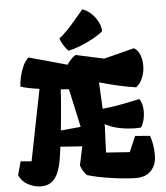

<svg xmlns="http://www.w3.org/2000/svg" viewBox="-65 -1069 981 1136"><g transform="rotate(-5 426.0 -501.0)"><path d="M129.9 9.8Q88.9 8.8 53 -11.7Q17.1 -32.2 2.9 -68.4L24.9 -147.9L89.4 -142.6L173.3 -565.4Q138.7 -570.3 109.4 -576.2Q80.1 -582 62 -588.9Q63 -614.3 70.1 -646.2Q77.1 -678.2 90.8 -708.3Q104.5 -738.3 124.5 -756.3L351.1 -693.4Q373.5 -726.6 402.3 -746.6L570.3 -710.4L750.5 -756.3Q774.9 -742.7 785.9 -713.1Q796.9 -683.6 796.9 -649.9Q796.9 -611.3 783 -577.4Q769 -543.5 744.6 -524.9Q701.7 -530.3 647.2 -542.5Q592.8 -554.7 527.3 -573.2L535.6 -415.5Q586.9 -421.4 622.6 -427.2Q658.2 -433.1 689.2 -439.9Q720.2 -446.8 756.8 -454.1Q767.6 -438 772 -418.9Q776.4 -399.9 776.4 -379.9Q776.4 -348.6 768.1 -321.5Q759.8 -294.4 751.5 -285.2Q736.8 -283.7 722.2 -283.7Q674.8 -283.7 626.7 -293Q578.6 -302.2 539.6 -324.2L532.7 -155.8L672.9 -146L712.9 -238.8L800.8 -231.4Q808.6 -210.9 814 -179.9Q819.3 -148.9 819.3 -116.2Q819.3 -60.1 788.1 -25.1Q756.8 9.8 696.8 9.8Q669.9 9.8 631.3 6.3Q592.8 2.9 550.8 -3.2Q508.8 -9.3 470.9 -17.1Q433.1 -24.9 408.2 -33.2Q394 -47.4 385.7 -62.7Q377.4 -78.1 372.1 -93.3L396 -205.1H390.6Q365.7 -206.5 331.5 -209Q297.4 -211.4 266.6 -213.9Q261.7 -172.9 254.9 -132.8Q248 -92.8 234.1 -60.3Q220.2 -27.8 195.6 -8.8Q170.9 10.3 129.9 9.8ZM298.3 -551.8Q297.4 -529.3 294.4 -491Q291.5 -452.6 287.4 -405.5Q283.2 -358.4 277.8 -309.1Q304.7 -312 335.7 -314.7Q366.7 -317.4 396.5 -320.3L346.7 -547.9Q335.4 -548.8 323.5 -549.8Q311.5 -550.8 298.3 -551.8ZM364.7 -775.4Q353 -785.2 339.1 -806.2Q325.2 -827.1 316.4 -851.1Q362.3 -890.1 394.3 -927.5Q426.3 -964.8 466.8 -1012.2Q495.6 -1002.4 519.3 -979.7Q543 -957 557.4 -928.7Q571.8 -900.4 571.8 -872.6Q550.3 -854 514.2 -834Q478 -814 438 -798.1Q397.9 -782.2 364.7 -775.4Z"/></g></svg>

Font: Fruktur
Style: Regular
Weight: 400
Designer: Viktoriya Grabowska, Eben Sorkin
Foundry: Viktoriya Grabowska
Version: Version 1.008; ttfautohint (v1.8.4.7-5d5b)